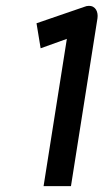

<svg xmlns="http://www.w3.org/2000/svg" viewBox="-20 -612 352 652"><path d="M104 -533 118 -448 207 -480 128 20H221L311 -550C314 -571 305 -593 281 -592C276 -592 272 -591 267 -589Z"/></svg>

Font: Charger Pro
Style: ExBdSuExtObl
Weight: 400
Designer: Jasper
Foundry: Cannot Into Space Fonts
Version: Version 1.09